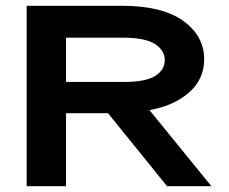

<svg xmlns="http://www.w3.org/2000/svg" viewBox="-20 -643 790 663"><path d="M72 0V-623H402Q540 -623 612.5 -571Q685 -519 685 -438Q685 -369 632 -323Q579 -277 496 -263L710 0H557L353 -252H208V0ZM208 -360H408Q482 -360 515.5 -380.5Q549 -401 549 -436Q549 -469 515 -491Q481 -513 403 -513H208Z"/></svg>

Font: Inconsolata ExtraExpanded ExtraBold
Style: Regular
Weight: 800
Width: 8
Monospace: yes
Designer: Raph Levien, Cyreal, Brenton Simpson
Foundry: Raph Levien, Cyreal, Google
Version: Version 3.001; ttfautohint (v1.8.2.53-6de2)